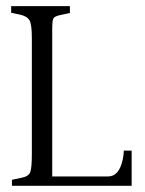

<svg xmlns="http://www.w3.org/2000/svg" viewBox="-20 -601 470 621"><path d="M83 -101.6V-478Q83 -522.5 75.2 -535.6Q67.4 -548.8 44.4 -553.7L16.1 -559.6V-581.1H206.1V-559.1L172.9 -551.8Q155.3 -547.9 152.3 -540.5Q148.9 -533.2 148.9 -504.4V-30.3H329.6Q365.2 -30.3 377 -85Q380.4 -101.1 380.4 -113.8H405.8V0H18.6V-19.5L46.9 -25.4Q72.8 -29.8 78.1 -44.9Q83 -60.1 83 -101.6Z"/></svg>

Font: Lancelot
Style: Regular
Weight: 400
Designer: Marion Kadi
Foundry: Marion Kadi, Anton Koovit
Version: 1.004